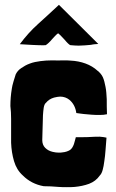

<svg xmlns="http://www.w3.org/2000/svg" viewBox="-20 -762 482 795"><path d="M257 13C268 13 279 13 289 12C310 10 330 6 349 -1C367 -8 382 -19 393 -35C398 -40 402 -47 405 -58C408 -68 410 -80 412 -95C414 -109 416 -124 417 -141C418 -158 420 -175 421 -192C414 -194 404 -195 393 -196C382 -196 370 -196 357 -195C344 -194 332 -194 321 -194H294C292 -185 289 -176 286 -165C282 -154 277 -146 270 -141C262 -136 251 -132 238 -131C233 -130 229 -130 224 -130C216 -130 207 -131 199 -133C186 -136 176 -141 167 -150C159 -158 155 -169 155 -182C155 -206 157 -231 157 -253C157 -274 158 -295 161 -316C163 -327 166 -333 170 -336C179 -347 190 -354 204 -358C213 -360 222 -362 229 -362C244 -362 257 -357 267 -349C283 -336 293 -317 296 -294C305 -293 315 -291 326 -290C337 -289 348 -288 360 -287C371 -286 383 -286 394 -286C405 -286 414 -287 423 -289C422 -311 422 -332 422 -351C421 -370 420 -387 417 -402C414 -417 411 -431 406 -442C401 -453 393 -462 384 -469C370 -482 353 -492 334 -499C315 -506 294 -510 273 -511C263 -512 254 -512 245 -512C228 -512 212 -511 195 -512C179 -512 163 -511 148 -509C132 -507 117 -504 104 -499C90 -494 78 -487 68 -480C57 -473 50 -464 45 -454C43 -447 40 -438 36 -425C32 -412 30 -402 29 -395C25 -371 23 -347 23 -323C25 -307 26 -289 26 -270V-203V-171C27 -144 31 -119 38 -95C45 -71 57 -51 75 -35C98 -12 127 3 161 9C180 9 200 10 223 12C235 13 246 13 257 13ZM306 -573C323 -573 339 -575 353 -576C365 -577 356 -578 387 -580L224 -742C195 -715 166 -688 138 -663C110 -638 85 -610 62 -579C84 -578 101 -577 113 -576C125 -575 164 -574 169 -575C174 -577 188 -590 195 -599C201 -605 215 -622 221 -624C229 -618 246 -599 248 -597C257 -586 268 -575 272 -575C284 -574 295 -573 306 -573Z"/></svg>

Font: Londrina Solid CC
Style: CC
Weight: 400
Designer: Marcelo Magalhaes
Foundry: Tipos Pereira
Version: Version 1.003;FEAKit 1.0